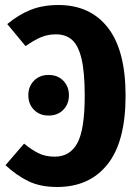

<svg xmlns="http://www.w3.org/2000/svg" viewBox="-20 -730 549 766"><path d="M481 -348Q481 -165 409 -74.5Q337 16 208 16Q141 16 93.5 -7Q46 -30 2 -71L76 -157Q108 -131 135 -118Q162 -105 199 -105Q259 -105 288.5 -159Q318 -213 318 -348Q318 -441 305.5 -494.5Q293 -548 268 -570.5Q243 -593 203 -593Q171 -593 143.5 -581.5Q116 -570 82 -546L9 -634Q55 -672 103 -691Q151 -710 213 -710Q340 -710 410.5 -619.5Q481 -529 481 -348ZM255 -350Q255 -315 232.5 -292Q210 -269 174 -269Q138 -269 115.5 -292Q93 -315 93 -350Q93 -385 115.5 -408Q138 -431 174 -431Q210 -431 232.5 -408Q255 -385 255 -350Z"/></svg>

Font: Fira Sans Extra Condensed
Style: Bold
Weight: 700
Width: 1
Designer: Carrois Corporate & Edenspiekermann AG
Foundry: Carrois Corporate GbR & Edenspiekermann AG
Version: Version 4.203